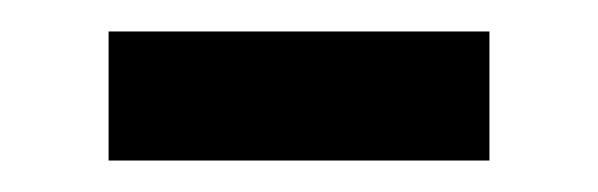

<svg xmlns="http://www.w3.org/2000/svg" viewBox="-20 -358 380 122"><path d="M49 -338H291V-256H49Z"/></svg>

Font: lsinhala05
Style: Book
Weight: 400
Designer: Jelle Bosma - Monotype Design Team
Foundry: Monotype Imaging Inc.
Version: Version 2.003